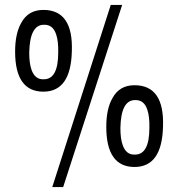

<svg xmlns="http://www.w3.org/2000/svg" viewBox="-20 -667 720 775"><path d="M638 -156Q634 7 523 7Q409 7 409 -155Q409 -228 434 -271Q462 -323 523 -323Q644 -323 638 -156ZM583 -151Q584 -196 575 -223Q562 -265 524 -263Q468 -262 466 -150Q466 -107 475 -82Q489 -41 525 -43Q583 -43 583 -151ZM270 -460Q266 -297 155 -297Q41 -297 41 -459Q41 -532 66 -575Q94 -627 155 -627Q276 -627 270 -460ZM215 -455Q216 -500 207 -527Q194 -569 156 -567Q100 -566 98 -454Q98 -412 107 -386Q121 -345 157 -347Q215 -347 215 -455ZM427 -647H473L235 88H191Z"/></svg>

Font: GFS Neohellenic Rg
Style: Regular
Weight: 400
Designer: Takis Katsoulidis and George D. Matthiopoulos
Foundry: Takis Katsoulidis and George D. Matthiopoulos
Version: Version 1.0